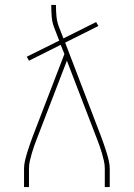

<svg xmlns="http://www.w3.org/2000/svg" viewBox="-20 -755 540 775"><path d="M77 0V-74Q77 -90 81 -107Q85 -124 90 -140Q95 -156 100.5 -172Q106 -188 112 -204L240 -537L225 -574L97 -510L88 -526L219 -591L199 -643Q191 -663 189 -684.5Q187 -706 187 -728V-735H206V-728Q206 -708 208 -688Q210 -668 217 -649L236 -600L368 -666L377 -650L243 -583L388 -204Q394 -188 399.5 -172Q405 -156 410 -140Q415 -124 419 -107Q423 -90 423 -74V0H403V-74Q403 -90 399.5 -105.5Q396 -121 391.5 -136.5Q387 -152 381.5 -167.5Q376 -183 370 -198L250 -510L130 -198Q124 -183 118.5 -167.5Q113 -152 108.5 -136.5Q104 -121 100.5 -105.5Q97 -90 97 -74V0Z"/></svg>

Font: Iosevka Curly Slab Thin
Style: Regular
Weight: 100
Monospace: yes
Designer: Belleve Invis
Foundry: Belleve Invis
Version: Version 22.1.2; ttfautohint (v1.8.4)